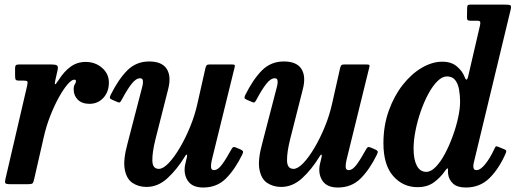

<svg xmlns="http://www.w3.org/2000/svg" viewBox="-20 -800 2250 834"><path d="M63.5 -520H202.5Q221 -520 227.2 -516Q233.5 -512 230.5 -497L221 -455Q216.5 -435 219.2 -434Q222 -433 234 -451.5Q258.5 -490 287 -510.5Q315.5 -531 352 -531Q394 -531 423.5 -505.2Q453 -479.5 453 -441.5Q453 -401 429 -375Q405 -349 369 -349Q336 -349 318 -367Q300 -385 300 -412Q300 -426 305 -433.8Q310 -441.5 310 -447.5Q310 -454 302.5 -454Q291 -454 273 -433Q255 -412 235.2 -376.2Q215.5 -340.5 198 -295.8Q180.5 -251 170 -204L128.5 -22.5Q125.5 -8.5 122 -4.2Q118.5 0 101 0H23Q5.5 0 3 -4.8Q0.5 -9.5 3.5 -22L97.5 -426Q101 -442 98.8 -446Q96.5 -450 80.5 -450H61.5Q50 -450 47.8 -454.5Q45.5 -459 45.5 -472.5V-503.5Q45.5 -513.5 49.2 -516.8Q53 -520 63.5 -520Z M461 -388.5Q495 -456.5 533.5 -494.8Q572 -533 628 -533Q684 -533 704.5 -500.2Q725 -467.5 710 -411L655.5 -196Q641 -138 641.8 -102.2Q642.5 -66.5 670 -66.5Q688.5 -66.5 712.5 -91.5Q736.5 -116.5 761 -158Q785.5 -199.5 806 -249.5Q826.5 -299.5 837.5 -349.5L872.5 -505Q874.5 -512.5 877.5 -516.2Q880.5 -520 889.5 -520H984.5Q996 -520 998.8 -518.2Q1001.5 -516.5 999 -507L900 -104.5Q896.5 -90.5 896.5 -75.8Q896.5 -61 909.5 -61Q926.5 -61 944.5 -85.5Q962.5 -110 983.5 -148.5Q988.5 -157.5 992 -160.2Q995.5 -163 1004.5 -159.5L1024.5 -151Q1033 -147 1035.2 -143.2Q1037.5 -139.5 1032.5 -129Q1000.5 -63.5 961.2 -24.5Q922 14.5 862.5 14.5Q815.5 14.5 796 -14.5Q776.5 -43.5 784 -84L792 -118Q794 -127.5 791 -128.2Q788 -129 784 -121.5Q749 -64 707.5 -26Q666 12 616.5 12Q582.5 12 556.2 -5Q530 -22 522 -63.5Q514 -105 534.5 -179L594.5 -410Q597 -418 599.5 -429.8Q602 -441.5 600.5 -450.8Q599 -460 588.5 -460Q570.5 -460 551.2 -435.2Q532 -410.5 509.5 -368Q505 -359.5 501.5 -356.2Q498 -353 488.5 -357.5L466.5 -367Q457.5 -371 457 -375Q456.5 -379 461 -388.5Z M1046 -388.5Q1080 -456.5 1118.5 -494.8Q1157 -533 1213 -533Q1269 -533 1289.5 -500.2Q1310 -467.5 1295 -411L1240.5 -196Q1226 -138 1226.8 -102.2Q1227.5 -66.5 1255 -66.5Q1273.5 -66.5 1297.5 -91.5Q1321.5 -116.5 1346 -158Q1370.5 -199.5 1391 -249.5Q1411.5 -299.5 1422.5 -349.5L1457.5 -505Q1459.5 -512.5 1462.5 -516.2Q1465.5 -520 1474.5 -520H1569.5Q1581 -520 1583.8 -518.2Q1586.5 -516.5 1584 -507L1485 -104.5Q1481.5 -90.5 1481.5 -75.8Q1481.5 -61 1494.5 -61Q1511.5 -61 1529.5 -85.5Q1547.5 -110 1568.5 -148.5Q1573.5 -157.5 1577 -160.2Q1580.5 -163 1589.5 -159.5L1609.5 -151Q1618 -147 1620.2 -143.2Q1622.5 -139.5 1617.5 -129Q1585.5 -63.5 1546.2 -24.5Q1507 14.5 1447.5 14.5Q1400.5 14.5 1381 -14.5Q1361.5 -43.5 1369 -84L1377 -118Q1379 -127.5 1376 -128.2Q1373 -129 1369 -121.5Q1334 -64 1292.5 -26Q1251 12 1201.5 12Q1167.5 12 1141.2 -5Q1115 -22 1107 -63.5Q1099 -105 1119.5 -179L1179.5 -410Q1182 -418 1184.5 -429.8Q1187 -441.5 1185.5 -450.8Q1184 -460 1173.5 -460Q1155.5 -460 1136.2 -435.2Q1117 -410.5 1094.5 -368Q1090 -359.5 1086.5 -356.2Q1083 -353 1073.5 -357.5L1051.5 -367Q1042.5 -371 1042 -375Q1041.5 -379 1046 -388.5Z M2176 -132.5Q2147 -66.5 2105.8 -26Q2064.5 14.5 2003.5 14.5Q1967 14.5 1948.5 -2Q1930 -18.5 1926.5 -44Q1926 -49.5 1926 -54Q1926 -58.5 1926 -62Q1926.5 -76.5 1914.5 -59.5Q1893.5 -29 1864.8 -8Q1836 13 1793.5 13Q1730.5 13 1688 -35.2Q1645.5 -83.5 1645.5 -178Q1645.5 -254.5 1668.8 -319.2Q1692 -384 1729.8 -431.8Q1767.5 -479.5 1812.5 -505.8Q1857.5 -532 1901 -532Q1940.5 -532 1964.2 -511.8Q1988 -491.5 1997 -468.5Q2007 -440 2013.5 -468L2065 -689.5Q2067 -699 2066 -704.5Q2065 -710 2052.5 -710H2023Q2013.5 -710 2010.8 -713.5Q2008 -717 2008.5 -728L2009 -761Q2009 -771.5 2011 -775.8Q2013 -780 2022.5 -780H2174Q2193 -780 2197.5 -776.5Q2202 -773 2198 -757.5L2039.5 -99.5Q2036 -87.5 2036 -77.5Q2036 -61 2049.5 -61Q2067 -61 2088.2 -87.5Q2109.5 -114 2128 -154.5Q2131 -162 2134 -163.8Q2137 -165.5 2144 -162.5L2169.5 -152Q2177.5 -149 2178.8 -145.2Q2180 -141.5 2176 -132.5ZM1978.5 -358Q1978.5 -386 1974 -411.2Q1969.5 -436.5 1957.2 -452.2Q1945 -468 1921 -468Q1901 -468 1880.2 -447.5Q1859.5 -427 1841 -393Q1822.5 -359 1808 -317.5Q1793.5 -276 1785 -233.5Q1776.5 -191 1776.5 -154Q1776.5 -107.5 1790.5 -80.5Q1804.5 -53.5 1831.5 -53.5Q1852 -53.5 1873 -75.2Q1894 -97 1912.8 -132.2Q1931.5 -167.5 1946.5 -208.5Q1961.5 -249.5 1970 -289Q1978.5 -328.5 1978.5 -358Z"/></svg>

Font: Besley* Narrow Semi
Style: Italic
Weight: 600
Width: 4
Italic angle: -13°
Designer: Owen Earl
Foundry: indestructible type*
Version: Version 3.000; ttfautohint (v1.8.3)